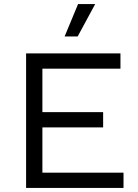

<svg xmlns="http://www.w3.org/2000/svg" viewBox="-20 -922 678 942"><path d="M108 0V-660H571V-585H188V-372H486V-297H188V-75H586V0ZM363 -902H447L361 -743H297Z"/></svg>

Font: Work Sans
Style: Regular
Weight: 400
Designer: Wei Huang
Foundry: Wei Huang
Version: Version 2.006; ttfautohint (v1.8.1.43-b0c9)